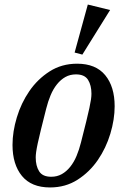

<svg xmlns="http://www.w3.org/2000/svg" viewBox="-20 -812 559 844"><path d="M205 -35Q231 -35 251.5 -46.5Q272 -58 288.5 -78.5Q305 -99 316.5 -126.5Q328 -154 336 -186Q350 -241 359 -277.5Q368 -314 373 -337.5Q378 -361 380 -375Q382 -389 382 -400Q382 -437 367 -461Q352 -485 314 -485Q288 -485 267.5 -473.5Q247 -462 230.5 -441.5Q214 -421 202.5 -393.5Q191 -366 183 -334Q169 -279 160 -242.5Q151 -206 146 -182.5Q141 -159 139 -144.5Q137 -130 137 -120Q137 -83 152 -59Q167 -35 205 -35ZM200 12Q118 12 76.5 -38.5Q35 -89 35 -175Q35 -233 54 -296Q73 -359 109 -411.5Q145 -464 198 -498Q251 -532 319 -532Q401 -532 442.5 -481.5Q484 -431 484 -345Q484 -287 465 -224Q446 -161 410 -108.5Q374 -56 321 -22Q268 12 200 12ZM366 -792 464 -768 342 -572 308 -581Z"/></svg>

Font: IBM Plex Serif Medm
Style: Italic
Weight: 500
Italic angle: -14°
Designer: Mike Abbink, Paul van der Laan, Pieter van Rosmalen
Foundry: Bold Monday
Version: Version 3.001